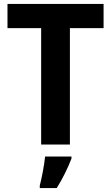

<svg xmlns="http://www.w3.org/2000/svg" viewBox="-20 -734 564 975"><path d="M335 0V-591H506V-714H18V-591H189V0ZM343 71V61H209C205 103 192 171 182 208V221H268C299 172 325 118 343 71Z"/></svg>

Font: Noto Sans Arabic UI SmCn
Style: Bold
Weight: 700
Width: 4
Designer: Monotype Design Team, Nadine Chahine and Nizar Qandah
Foundry: Monotype Imaging Inc.
Version: Version 2.010